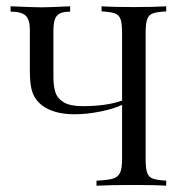

<svg xmlns="http://www.w3.org/2000/svg" viewBox="-20 -591 583 611"><path d="M443.5 -485.5V-85.5Q443.5 -54.8 448.4 -41.1Q453.2 -27.4 466.5 -22.6Q479.8 -17.7 508.9 -16.1V0Q475 -2.4 405.6 -2.4Q329.8 -2.4 287.1 0V-16.1Q323.4 -17.7 339.5 -22.6Q355.6 -27.4 362.1 -41.1Q368.5 -54.8 368.5 -85.5V-257.3Q343.5 -245.2 300.4 -236.3Q257.3 -227.4 216.9 -227.4Q151.6 -227.4 113.7 -255.6Q91.9 -272.6 83.5 -296.4Q75 -320.2 75 -363.7V-496Q75 -529 61.3 -541.5Q47.6 -554 13.7 -554V-571Q87.9 -567.7 112.9 -567.7Q135.5 -567.7 203.2 -571V-554Q173.4 -554 161.7 -541.5Q150 -529 150 -496V-346Q150 -316.1 156.5 -296.8Q162.9 -277.4 183.1 -265.3Q203.2 -253.2 242.7 -253.2Q319.4 -253.2 368.5 -271V-485.5Q368.5 -516.1 363.7 -529.8Q358.9 -543.5 345.6 -548.4Q332.3 -553.2 303.2 -554.8V-571Q337.1 -568.5 406.5 -568.5Q471.8 -568.5 508.9 -571V-554.8Q479.8 -553.2 466.5 -548.4Q453.2 -543.5 448.4 -529.8Q443.5 -516.1 443.5 -485.5Z"/></svg>

Font: Playfair Display
Style: Regular
Weight: 400
Designer: Claus Eggers Sørensen
Foundry: Claus Eggers Sørensen
Version: Version 1.005; ttfautohint (v1.2) -l 10 -r 42 -G 200 -x 21 -